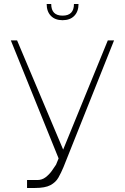

<svg xmlns="http://www.w3.org/2000/svg" viewBox="-20 -929 624 959"><path d="M115.1 9.9V-29.8H166.2Q189.6 -29.8 207.4 -43.3Q225.1 -56.8 238.3 -74.8Q251.4 -92.7 259.9 -106.5L272.7 -137.8L34.1 -727.3H65.3L295.5 -181.8L518.5 -727.3H549.7L296.9 -93.8Q285.2 -65.7 271.8 -42.1Q258.5 -18.5 232.1 -4.3Q205.6 9.9 154.8 9.9ZM349.4 -909.1H372.2Q372.2 -871.4 351 -849.8Q329.9 -828.1 292.6 -828.1Q255.3 -828.1 234.2 -849.8Q213.1 -871.4 213.1 -909.1H235.8Q235.8 -850.9 292.6 -850.9Q349.4 -850.9 349.4 -909.1Z"/></svg>

Font: Inter Thin BETA
Style: Regular
Weight: 100
Designer: Rasmus Andersson
Foundry: rsms
Version: Version 3.011;git-f93a4a705